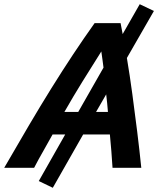

<svg xmlns="http://www.w3.org/2000/svg" viewBox="-60 -804 783 920"><path d="M193 95.8 125.8 63.5 252.5 -159.8H192Q170.8 -120.8 147.8 -81Q124.8 -41.2 103.5 0H-39.8Q22.2 -107.8 78 -202.2Q133.8 -296.8 186.2 -381.1Q238.8 -465.5 290 -542.8Q341.2 -620 393.2 -693H517.8L527.8 -640.8L609.5 -783.8L677.5 -751.5L548 -526.2Q562 -443 574.1 -353.2Q586.2 -263.5 597.4 -173.5Q608.5 -83.5 617 0H479.2Q476.8 -41 473.5 -80.6Q470.2 -120.2 466.5 -159.8H338.5ZM400.2 -267.5H457.2Q455.5 -288.8 453.5 -309.6Q451.5 -330.5 448.8 -351.8ZM248.5 -267.5H314.8L436 -480Q433.5 -499.2 430.9 -518.8Q428.2 -538.2 425.5 -557.5Q379.5 -484.8 335 -413Q290.5 -341.2 248.5 -267.5Z"/></svg>

Font: Ubuntu Sans
Style: Italic
Weight: 400
Italic angle: -13.5°
Designer: Dalton Maag Ltd
Foundry: Dalton Maag Ltd
Version: Version 1.006